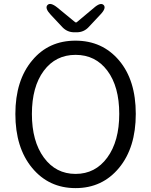

<svg xmlns="http://www.w3.org/2000/svg" viewBox="-20 -954 777 987"><path d="M146 -644Q230 -745 368 -745Q506 -745 592 -643.5Q678 -542 678 -368.5Q678 -195 592 -91Q506 13 368.5 13Q231 13 145 -91Q59 -195 59 -368Q59 -541 146 -644ZM205.5 -144Q267 -60 368.5 -60Q470 -60 531.5 -144Q593 -228 593 -368.5Q593 -509 532 -590.5Q471 -672 368.5 -672Q266 -672 205 -590Q144 -508 144 -368Q144 -228 205.5 -144ZM362 -788Q326 -788 301 -814L241 -878Q209 -912 224 -928Q239 -944 275 -915L365 -841Q371 -836 376 -841L462 -913Q497 -944 513 -928Q528 -912 495 -878L436 -815Q411 -788 374 -788Z"/></svg>

Font: Resource Han Rounded JP Normal
Style: Regular
Weight: 350
Designer: Cyano Hao (round all glyphs); Ryoko NISHIZUKA 西塚涼子 (kana, bopomofo & ideographs); Paul D. Hunt (Latin, Greek & Cyrillic)
Foundry: Cyano Hao
Version: 0.990